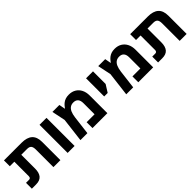

<svg xmlns="http://www.w3.org/2000/svg" viewBox="256 -1759 2907 2907"><g transform="rotate(-45 1709.5 -306.0)"><path d="M492.1 0V-374.2Q492.1 -430.4 471.9 -453.5Q451.7 -476.5 404.6 -476.5H34.1V-601.8H410.6Q526.4 -601.8 583.7 -550Q641.1 -498.1 641.1 -391.2V0ZM30.1 0V-125.3H96.7Q111.9 -125.3 121.5 -135.5Q131.1 -145.7 131.1 -165.2V-557.8H280.1V-182Q280.1 -91 241.2 -45.5Q202.2 0 120.3 0Z M796.1 0V-601.8H945.1V0Z M1432.1 -611.9Q1498.1 -611.9 1546.1 -582.9Q1594.1 -554 1620.6 -501.6Q1647.1 -449.2 1647.1 -377.4V0H1328V-125.3H1498V-363.4Q1498 -421.5 1472.4 -450.6Q1446.8 -479.8 1396.5 -479.8Q1356.3 -479.8 1327.7 -460.2Q1299.1 -440.6 1281.6 -401.5Q1264.1 -362.4 1256.1 -301.4L1219.1 0H1070.1L1117 -385.4L1072.1 -601.8H1221.1L1239.1 -504.1H1243.1Q1254.1 -520.1 1269.7 -538.6Q1285.2 -557.1 1307.2 -574Q1329.2 -591 1359.6 -601.4Q1390.1 -611.9 1432.1 -611.9Z M1792.1 -213V-601.8H1941.1V-331.5L1866.6 -213Z M2413.1 -611.9Q2479.1 -611.9 2527.1 -582.9Q2575.1 -554 2601.6 -501.6Q2628.1 -449.2 2628.1 -377.4V0H2309V-125.3H2479V-363.4Q2479 -421.5 2453.4 -450.6Q2427.8 -479.8 2377.5 -479.8Q2337.3 -479.8 2308.7 -460.2Q2280.1 -440.6 2262.6 -401.5Q2245.1 -362.4 2237.1 -301.4L2200.1 0H2051.1L2098 -385.4L2053.1 -601.8H2202.1L2220.1 -504.1H2224.1Q2235.1 -520.1 2250.7 -538.6Q2266.2 -557.1 2288.2 -574Q2310.2 -591 2340.6 -601.4Q2371.1 -611.9 2413.1 -611.9Z M3195.1 0V-374.2Q3195.1 -430.4 3174.9 -453.5Q3154.7 -476.5 3107.6 -476.5H2737.1V-601.8H3113.6Q3229.4 -601.8 3286.7 -550Q3344.1 -498.1 3344.1 -391.2V0ZM2733.1 0V-125.3H2799.7Q2814.9 -125.3 2824.5 -135.5Q2834.1 -145.7 2834.1 -165.2V-557.8H2983.1V-182Q2983.1 -91 2944.2 -45.5Q2905.2 0 2823.3 0Z"/></g></svg>

Font: Noto Sans Hebrew
Style: Regular
Weight: 400
Designer: Monotype Design Team
Foundry: Monotype Imaging Inc.
Version: Version 2.003;January 10, 2023;FontCreator 14.0.0.2877 64-bi